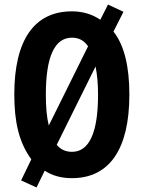

<svg xmlns="http://www.w3.org/2000/svg" viewBox="-20 -775 633 846"><path d="M550 -358C550 -481 528 -575 480 -636L524 -723L456 -755L422 -688C387 -712 345 -725 297 -725C131 -725 43 -599 43 -359C43 -239 63 -148 118 -73L73 20L141 51L177 -23C210 -1 250 10 297 10C463 10 550 -119 550 -358ZM182 -358C182 -524 220 -609 297 -609C327 -609 350 -597 368 -571L195 -222C186 -258 182 -303 182 -358ZM412 -358C412 -190 373 -106 297 -106C270 -106 247 -116 230 -137L401 -482C408 -448 412 -406 412 -358Z"/></svg>

Font: Noto Sans Lao Looped ExtraCondensed
Style: Bold
Weight: 700
Width: 2
Designer: Mark Frömberg, Ben Mitchell
Foundry: The Fontpad Ltd
Version: Version 1.002